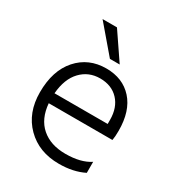

<svg xmlns="http://www.w3.org/2000/svg" viewBox="-172 -821 863 935"><g transform="rotate(30 259.5 -353.5)"><path d="M439 -25Q379 5 299 5Q186 5 115.5 -65.5Q45 -136 45 -251Q45 -373 107 -443Q169 -513 268 -513Q361 -513 416 -452Q471 -391 471 -280Q471 -246 467 -226H109Q116 -142 167 -97.5Q218 -53 302 -53Q388 -53 439 -87ZM266 -456Q202 -456 159 -411Q116 -366 109 -282H408V-305Q408 -374 369.5 -415Q331 -456 266 -456ZM314 -562H259L131 -712H212Z"/></g></svg>

Font: Hind Vadodara Light
Style: Regular
Weight: 300
Designer: Hitesh Malaviya
Foundry: Indian Type Foundry
Version: Version 1.000;PS 1.0;hotconv 1.0.86;makeotf.lib2.5.63406; tt